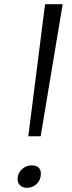

<svg xmlns="http://www.w3.org/2000/svg" viewBox="-20 -888 343 916"><path d="M115 -238 195 -868H279L174 -238ZM108 8Q89.5 8 76.8 -3.2Q64 -14.5 64 -33Q64 -61 84 -80Q104 -99 130 -99Q175 -99 175 -59Q175 -30.5 155.8 -11.2Q136.5 8 108 8Z"/></svg>

Font: Merriweather Sans Light
Style: Italic
Weight: 300
Italic angle: -7.5°
Designer: Eben Sorkin
Foundry: Eben Sorkin
Version: Version 2.001; ttfautohint (v1.8.3)